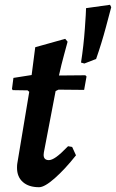

<svg xmlns="http://www.w3.org/2000/svg" viewBox="-20 -769 484 801"><path d="M297 -121Q251 -63 208.5 -25.5Q166 12 143 12Q100 12 75.5 -9.5Q51 -31 51 -69Q51 -80 52 -86L102 -386L95 -392L33 -393L30 -398L36 -444L112 -456L127 -572L252 -607L262 -595Q259 -583 247.5 -541.5Q236 -500 226 -454L336 -455L341 -450L331 -394L224 -395L212 -389L163 -133L162 -123Q162 -101 184 -101Q196 -101 214.5 -114Q233 -127 264 -159L281 -156ZM381 -523 332 -504 318 -508Q329 -579 334 -649.5Q339 -720 339 -735L439 -749L444 -739Q439 -720 421.5 -654.5Q404 -589 381 -523Z"/></svg>

Font: Alegreya
Style: Bold Italic
Weight: 700
Italic angle: -7°
Designer: Juan Pablo del Peral
Foundry: Huerta Tipografica
Version: Version 2.007; ttfautohint (v1.6)